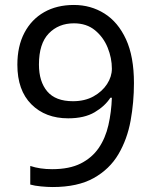

<svg xmlns="http://www.w3.org/2000/svg" viewBox="-20 -744 612 774"><path d="M520 -409Q520 -332 506.5 -257.5Q493 -183 457.5 -122.5Q422 -62 357.5 -26Q293 10 192 10Q172 10 145.5 7.5Q119 5 102 0V-75Q141 -62 190 -62Q260 -62 305.5 -85Q351 -108 378 -147.5Q405 -187 417 -239.5Q429 -292 431 -350H425Q403 -316 361.5 -291.5Q320 -267 255 -267Q163 -267 106.5 -323.5Q50 -380 50 -483Q50 -558 78.5 -612Q107 -666 158 -695Q209 -724 278 -724Q346 -724 401 -689.5Q456 -655 488 -585.5Q520 -516 520 -409ZM278 -650Q216 -650 176.5 -609Q137 -568 137 -484Q137 -415 170.5 -375.5Q204 -336 274 -336Q322 -336 357 -355.5Q392 -375 411.5 -405Q431 -435 431 -467Q431 -510 414 -552Q397 -594 363 -622Q329 -650 278 -650Z"/></svg>

Font: Noto Sans Pau Cin Hau
Style: Regular
Weight: 400
Designer: Monotype Design Team
Foundry: Monotype Imaging Inc.
Version: Version 2.002; ttfautohint (v1.8.4.7-5d5b)